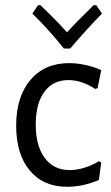

<svg xmlns="http://www.w3.org/2000/svg" viewBox="-20 -708 425 736"><path d="M368 -439 354 -370 345 -367Q293 -401 242 -401Q183 -401 150 -356Q117 -311 117 -230Q117 -149 151.5 -102.5Q186 -56 247 -56Q274 -56 303.5 -65Q333 -74 359 -90L368 -85L359 -18Q298 8 237 8Q146 8 94 -54.5Q42 -117 42 -226Q42 -337 96.5 -401.5Q151 -466 245 -466Q276 -466 309.5 -458.5Q343 -451 368 -439ZM371 -656Q314 -598 249 -522H225Q163 -599 104 -656L126 -688H135Q197 -629 237 -584Q275 -626 339 -688H349Z"/></svg>

Font: Alegreya Sans
Style: Regular
Weight: 400
Designer: Juan Pablo del Peral
Foundry: Huerta Tipografica
Version: Version 2.008; ttfautohint (v1.6)